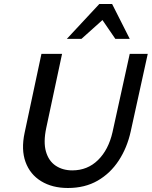

<svg xmlns="http://www.w3.org/2000/svg" viewBox="-20 -927 758 959"><path d="M319 12Q241 12 185.5 -22Q130 -56 107.5 -118Q85 -180 103 -264L187 -658H290L211 -288Q196 -217 209.5 -170Q223 -123 258 -99.5Q293 -76 341 -76Q417 -76 469.5 -127.5Q522 -179 542 -267L628 -658H718L633 -271Q615 -189 573 -125Q531 -61 467.5 -24.5Q404 12 319 12ZM314 -733 476 -907H540L512 -845L387 -733ZM556 -733 480 -844 476 -907H540L628 -733Z"/></svg>

Font: Ysabeau Office SemiBold
Style: Italic
Weight: 600
Italic angle: -12°
Designer: Christian Thalmann (Catharsis Fonts)
Version: Version 2.001;gftools[0.9.30]; featfreeze: tnum,lnum,ss02